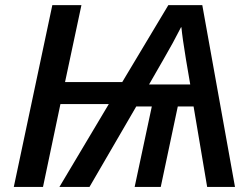

<svg xmlns="http://www.w3.org/2000/svg" viewBox="-20 -734 989 754"><path d="M185.5 -713.9H299.8L235.4 -411.6H460L641.1 -713.9H774.4L902.8 0H793.5L740.2 -315.9H678.2L611.3 0H508.8L576.2 -315.9H515.1L331.5 0H213.4L407.2 -325.2H217.3L148.9 0H34.2ZM710.4 -500Q696.3 -585.4 692.4 -627H690.9Q659.7 -565.4 623.5 -503.4L565.4 -402.3H727.1Z"/></svg>

Font: Viking Open Sans Light
Style: Bold Italic
Weight: 600
Italic angle: -12°
Foundry: Ascender Corporation
Version: Version 2.000